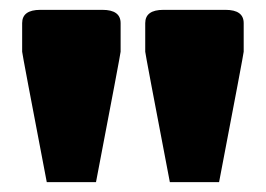

<svg xmlns="http://www.w3.org/2000/svg" viewBox="-20 -670 540 390"><path d="M175 -300H75Q25 -561 25 -565V-623Q25 -650 62 -650H188Q225 -650 225 -623V-565Q225 -561 175 -300ZM425 -300H325Q275 -561 275 -565V-623Q275 -650 312 -650H438Q475 -650 475 -623V-565Q475 -561 425 -300Z"/></svg>

Font: Changa One
Style: Regular
Weight: 400
Designer: Eduardo Rodriguez Tunni
Foundry: Eduardo Rodriguez Tunni
Version: Version 1.003